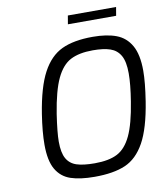

<svg xmlns="http://www.w3.org/2000/svg" viewBox="-95 -956 888 1039"><g transform="rotate(-10 349.5 -436.5)"><path d="M103 -212Q103 -282 118 -378Q141 -523 183 -601.5Q225 -680 290.5 -711Q356 -742 461 -742Q538 -742 590 -722.5Q642 -703 670.5 -653Q699 -603 699 -514Q699 -450 683 -348Q660 -203 617.5 -126.5Q575 -50 510 -22Q445 6 341 6Q261 6 209.5 -11.5Q158 -29 130.5 -76.5Q103 -124 103 -212ZM604 -361Q619 -453 619 -514Q619 -578 600 -611.5Q581 -645 544.5 -657.5Q508 -670 449 -670Q373 -670 326 -645.5Q279 -621 248 -555.5Q217 -490 197 -365Q182 -265 182 -215Q182 -154 200 -122Q218 -90 254.5 -78Q291 -66 354 -66Q432 -66 478.5 -90Q525 -114 555 -177.5Q585 -241 604 -361ZM349 -879H614L606 -832H341Z"/></g></svg>

Font: Exo
Style: Italic
Weight: 400
Italic angle: -9°
Designer: Natanael Gama
Foundry: Natanael Gama
Version: Version 1.500; ttfautohint (v1.6)